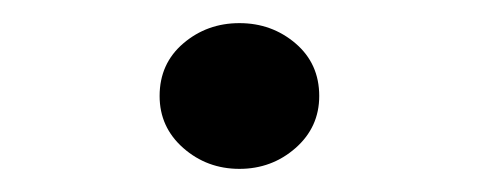

<svg xmlns="http://www.w3.org/2000/svg" viewBox="-20 -351 414 166"><path d="M187 -205Q159 -205 138.5 -223Q118 -241 118 -268Q118 -296 138.5 -313.5Q159 -331 187 -331Q215 -331 235.5 -313.5Q256 -296 256 -268Q256 -241 235.5 -223Q215 -205 187 -205Z"/></svg>

Font: Hahmlet
Style: Regular
Weight: 400
Designer: Minjoo Ham & Mark Frömberg
Foundry: hypertype
Version: Version 1.002